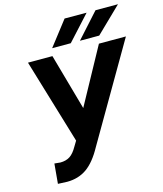

<svg xmlns="http://www.w3.org/2000/svg" viewBox="-131 -999 942 1108"><g transform="rotate(-15 340.0 -445.0)"><path d="M331.1 -375.5 514.6 -710.9H675.8L342.8 -138.7Q298.8 -58.1 248.8 -23.2Q198.7 11.7 131.8 11.7L76.7 9.3L87.4 -109.4L122.6 -106Q156.2 -106 179.7 -121.1Q203.1 -136.2 224.1 -173.8L242.7 -204.6L90.8 -710.9H236.8ZM545.4 -902.3H679.7L528.3 -755.4H413.1ZM360.8 -902.3 492.2 -901.9 358.4 -755.4H247.1Z"/></g></svg>

Font: RobotoInd
Style: Bold Italic
Weight: 700
Italic angle: -12°
Designer: Google
Version: Version 2.001150; 2014